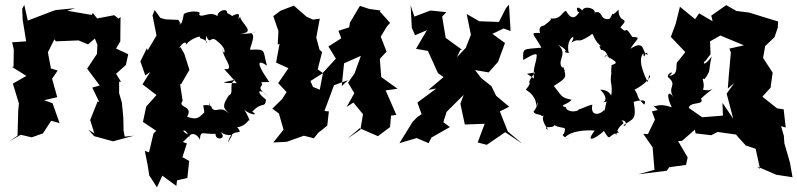

<svg xmlns="http://www.w3.org/2000/svg" viewBox="-20 -585 3413 822"><path d="M514 0 509 -26 508 -81 502 -145 490 -186V-235H498L477 -269L519 -307L529 -353L477 -377L495 -408L496 -513L488 -505L469 -520L396 -506L377 -530L373 -521L268 -539L302 -550L219 -542L204 -537L99 -497L84 -564L75 -547L77 -501L92 -408L32 -404L39 -373L38 -300L32 -298L93 -260L35 -227L61 -142L58 -111L55 -4L20 20L69 -8L116 3L164 -14L199 -68L235 -58L205 -143L169 -156L225 -169L203 -248L227 -283L198 -292L185 -361L213 -417L219 -408L316 -412L357 -395L386 -420L397 -393L395 -354L353 -291L407 -219L375 -210L405 -148L398 -151L366 -71L384 -14L358 -30L383 -2L464 20L553 -4Z M757 -477 744 -500 690 -502 667 -508 642 -542 633 -519 650 -433 612 -369 609 -379 581 -322 602 -262 623 -277 590 -224 650 -178 606 -129 592 -63 649 -25 637 -13 618 67 600 61 612 121 619 166 652 217 675 167 735 211 738 187 782 177 790 104 761 88 780 29 763 23 793 -6C737 -28 781 -45 792 12C781 -10 815 -27 836 13C838 -30 848 -9 903 -12C900 20 957 10 923 -20C978 15 988 -37 956 26C972 -49 1029 5 996 -41C988 -45 1014 -29 1049 -75C1041 -64 1064 -50 1025 -118C1040 -96 1094 -86 1060 -107C1103 -153 1114 -119 1119 -158C1068 -198 1093 -208 1128 -173C1064 -220 1116 -210 1098 -233L1133 -234C1096 -286 1065 -343 1123 -304C1104 -369 1122 -376 1053 -372C1042 -369 1079 -433 1056 -442C1099 -461 1066 -436 1009 -441C1078 -446 1014 -482 1008 -513C984 -482 1031 -549 971 -515C1011 -486 939 -551 950 -520C965 -555 911 -543 911 -516C877 -541 840 -503 832 -525C850 -535 795 -543 767 -525C756 -460 746 -485 746 -485ZM855 -104C828 -77 821 -72 781 -85C810 -134 737 -123 762 -153L751 -225L755 -224L791 -286L769 -355L753 -383C734 -363 774 -427 779 -392C778 -411 851 -441 835 -422C890 -407 853 -380 863 -431C882 -387 880 -439 912 -407C961 -369 935 -339 932 -380C931 -337 987 -293 945 -284C952 -287 969 -291 940 -289L994 -229C928 -230 918 -229 988 -244C954 -227 986 -186 959 -176C922 -120 946 -119 961 -98C916 -145 899 -79 874 -147C883 -93 908 -143 850 -134Z M1478 -488 1475 -468 1429 -453 1441 -421 1386 -386 1418 -334 1363 -274 1349 -201 1320 -213 1309 -238 1363 -272 1340 -288 1359 -362 1348 -372 1334 -424 1349 -505 1320 -501 1293 -513 1238 -561 1181 -539 1150 -516 1172 -452 1169 -394 1177 -398 1162 -317 1215 -293 1171 -229 1207 -191 1188 -161 1146 -120 1174 -99 1194 -30 1150 25 1208 22 1281 -4 1324 7 1342 -16 1381 -47 1388 -108 1369 -110 1410 -220 1470 -242 1443 -216 1453 -314 1525 -346 1498 -271 1470 -231 1497 -186 1464 -127 1493 -146 1534 -96 1523 -30 1467 9 1520 -36 1598 -2C1616 -15 1633 -28 1650 -41L1654 -90L1677 -93L1631 -198L1682 -205L1611 -256L1613 -247L1606 -333L1635 -364L1610 -428L1636 -471L1650 -487L1606 -536L1609 -540L1560 -547L1521 -560C1507 -536 1492 -512 1478 -488Z M1951 -371 1958 -372 1888 -423 1873 -514 1891 -533 1823 -540 1754 -514 1738 -562 1743 -466 1757 -434 1808 -456 1761 -376 1812 -367 1855 -272 1879 -255 1814 -200 1848 -206 1767 -146 1785 -96 1768 -85 1747 -64 1690 28 1764 6 1815 28 1827 4 1906 -41 1878 -62 1892 -106 1965 -179 1951 -141 1970 -52 2055 -55 2025 25 2064 35 2143 -19 2216 30 2154 -22 2120 -108 2160 -128 2104 -175 2084 -216 2040 -251 2014 -285 2072 -275 2112 -320 2142 -401 2088 -440 2136 -463 2166 -452 2159 -565 2146 -550 2116 -491 2032 -494 1978 -525 1996 -436 1974 -380 1936 -340Z M2236 -269 2271 -275C2220 -210 2270 -248 2231 -201C2248 -191 2280 -166 2275 -126C2285 -169 2287 -133 2264 -107C2270 -91 2307 -96 2296 -88C2326 -92 2279 -93 2328 -28C2294 -49 2350 -33 2353 -49C2389 -30 2409 -50 2394 -12C2370 -3 2450 25 2399 3C2425 -25 2487 -29 2526 -26C2472 46 2559 -13 2565 -25C2597 28 2580 -10 2630 -18C2611 -34 2598 -53 2618 -6C2628 -63 2665 -48 2641 -69C2669 -72 2659 -36 2649 -49C2692 -78 2706 -71 2693 -149C2693 -149 2758 -169 2738 -137C2700 -173 2719 -169 2697 -201C2735 -220 2776 -259 2759 -263L2753 -233C2713 -316 2722 -341 2734 -357C2738 -318 2745 -380 2753 -351C2726 -353 2747 -421 2679 -376C2706 -421 2729 -425 2687 -427C2647 -488 2673 -430 2636 -468C2681 -517 2628 -479 2628 -544C2585 -497 2618 -556 2591 -505C2540 -492 2569 -558 2508 -523C2560 -534 2485 -571 2473 -540C2442 -572 2447 -531 2460 -533C2441 -502 2422 -504 2403 -539C2383 -531 2382 -502 2339 -506C2329 -500 2360 -513 2303 -471C2331 -476 2279 -485 2292 -444C2245 -445 2264 -443 2298 -381C2223 -373 2217 -383 2220 -329C2216 -323 2273 -364 2278 -350C2277 -315 2261 -300 2266 -249ZM2596 -269 2599 -280C2587 -222 2606 -231 2596 -171C2602 -159 2598 -201 2550 -201C2606 -145 2533 -141 2577 -150C2560 -91 2578 -87 2567 -116C2555 -95 2505 -81 2516 -137C2498 -135 2428 -101 2464 -120C2446 -99 2401 -109 2404 -125C2368 -136 2406 -133 2427 -158C2381 -168 2389 -170 2351 -217C2410 -254 2404 -254 2392 -298L2376 -291C2394 -283 2379 -274 2399 -284C2348 -322 2420 -348 2369 -394C2437 -356 2370 -366 2415 -358C2399 -422 2456 -449 2426 -403C2469 -427 2443 -393 2505 -432C2529 -454 2506 -422 2562 -380C2574 -371 2532 -408 2553 -372C2580 -368 2575 -348 2592 -333C2580 -366 2552 -320 2574 -349C2614 -320 2633 -318 2598 -306Z M2796 -114 2771 -108 2784 -73 2754 -11 2734 -12 2774 46 2782 142 2713 161 2835 146 2845 131 2917 121 2924 89 2883 19 2900 18 2955 -30 2958 -14 3025 -6 3052 -20 3131 -9 3142 4 3173 38 3215 52 3234 138 3221 128 3229 131 3303 163 3373 174 3362 111 3338 28 3336 -3 3324 -45 3344 -39 3335 -117 3307 -121 3244 -171 3289 -221 3279 -211 3288 -274 3247 -337 3256 -389 3252 -384 3296 -426 3310 -467 3311 -493C3270 -506 3228 -518 3188 -531L3133 -538L3089 -563L3025 -518L3031 -494L2973 -528L2956 -503L2891 -556L2873 -484L2852 -427L2914 -362L2884 -324C2865 -314 2894 -266 2845 -260C2876 -286 2834 -273 2840 -255C2885 -217 2831 -216 2866 -164C2843 -203 2828 -182 2856 -126C2794 -146 2794 -125 2777 -133ZM3022 -353 3020 -408 3064 -433 3165 -391 3103 -377 3109 -360 3100 -259 3096 -206 3124 -230 3091 -184 3119 -77 3073 -145 3075 -90 2986 -83 2929 -123C2934 -154 3008 -130 2976 -170C2978 -146 2960 -152 3031 -204C2993 -186 2981 -222 2966 -180C3020 -205 2972 -260 2996 -246C3027 -286 3011 -282 3027 -343C2990 -292 2988 -321 3000 -324Z"/></svg>

Font: Asimov Aggro
Style: Medium
Weight: 500
Designer: Google
Version: Version 2.000980; 2014